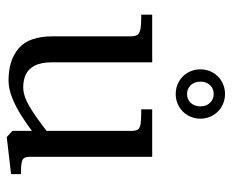

<svg xmlns="http://www.w3.org/2000/svg" viewBox="-78 -588 679 562"><g transform="rotate(90 261.0 -306.5)"><path d="M85.8 -122.9V-350.5Q85.8 -363.5 81.4 -369.8Q77.1 -376.1 64.2 -378.6Q51.4 -381 22.5 -381V-413H161.9V-120.5Q161.9 -87.4 171.8 -68.8Q181.8 -50.1 198 -42.8Q214.2 -35.5 235.1 -35.5Q260.4 -35.5 291.9 -54.2Q323.5 -72.9 371.1 -110.6L376.6 -71.1Q341.9 -45.1 316.5 -29.1Q291.1 -13.1 264.9 -2.8Q238.8 7.5 214.8 7.5Q155.6 7.5 120.7 -22.3Q85.8 -52.1 85.8 -122.9ZM362.6 -4.1V-352.6Q362.6 -365.8 358.2 -371.6Q353.8 -377.5 341.2 -379.2Q328.6 -381 299.5 -381V-413H438.4V-57.2Q438.4 -44.4 441.7 -38.7Q445 -33 455.4 -30.9Q465.9 -28.8 489.2 -28.8V0L380.6 12.8ZM182.4 -554Q182.4 -573.8 191.9 -590.5Q201.5 -607.2 218.2 -616.7Q234.9 -626.2 254.6 -626.2Q274.4 -626.2 291.1 -616.7Q307.8 -607.2 317.3 -590.5Q326.9 -573.8 326.9 -554Q326.9 -534.2 317.3 -517.5Q307.8 -500.8 291.1 -491.3Q274.4 -481.8 254.6 -481.8Q234.9 -481.8 218.2 -491.3Q201.5 -500.8 191.9 -517.5Q182.4 -534.2 182.4 -554ZM290.8 -554.5Q290.8 -571.5 280.5 -582.2Q270.3 -593 254.6 -593Q238.9 -593 228.7 -582.2Q218.5 -571.5 218.5 -554.5Q218.5 -536.9 228.7 -525.9Q238.9 -515 254.6 -515Q270.4 -515 280.6 -525.9Q290.8 -536.9 290.8 -554.5Z"/></g></svg>

Font: Didactic
Style: Regular
Weight: 400
Designer: Tyler Finck
Foundry: Etcetera Type Co
Version: Version 3.007;FEAKit 1.0